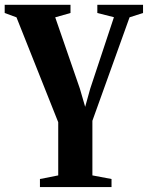

<svg xmlns="http://www.w3.org/2000/svg" viewBox="-34 -543 615 798"><path d="M132 234.5V201L208 186V-35L34.5 -471L-14.5 -489V-523H259V-489L195.5 -471L298 -174.5L320 -99L341 -174.5L439.5 -471.5L370.5 -489V-523H560.5V-489L504.5 -471L350 -41V186L429.5 201V234.5Z"/></svg>

Font: Merriweather 96pt
Style: Bold
Weight: 700
Version: Version 2.100